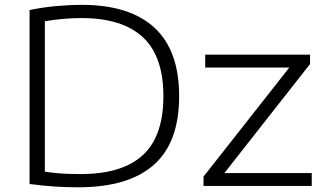

<svg xmlns="http://www.w3.org/2000/svg" viewBox="-20 -767 1338 792"><path d="M303 5.5Q252.5 5.5 206.2 2.5Q160 -0.5 102 -8V-725.5Q153.5 -736.5 210.2 -741.8Q267 -747 317 -747Q514.5 -747 616.8 -653Q719 -559 719 -370Q719 -179.5 614.5 -87Q510 5.5 303 5.5ZM313 -49Q484 -49 569 -127Q654 -205 654 -370.5Q654 -535 569 -613.8Q484 -692.5 315.5 -692.5Q280 -692.5 242.5 -689.2Q205 -686 165 -679.5V-59Q195 -54 230 -51.5Q265 -49 313 -49ZM819.5 0V-38.5L1173.5 -488.5H826.5V-541.5H1259V-503L905.5 -53H1266V0Z"/></svg>

Font: Encode Sans Expanded Expanded Light
Style: Regular
Weight: 300
Width: 7
Designer: Multiple Designers
Foundry: Impallari Type
Version: Version 3.000; ttfautohint (v1.8.3) -l 8 -r 50 -G 200 -x 14 